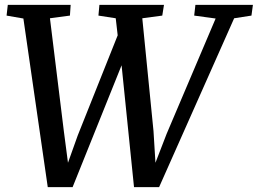

<svg xmlns="http://www.w3.org/2000/svg" viewBox="-20 -763 1058 788"><path d="M270 -743 267 -699 185 -688 242 -225 259 -95 299 -207 463 -618 455 -688 384 -699 388 -743H653L646 -699L564 -688L610 -225L618 -95L664 -214L865 -687L777 -699L782 -743H1018L1012 -699L941 -688L633 5H530L479 -495L278 5H176L76 -687L7 -699L12 -743Z"/></svg>

Font: Koeln Type Serif
Style: Italic
Weight: 400
Italic angle: -8°
Designer: Eben Sorkin
Foundry: Eben Sorkin
Version: Version 2.002